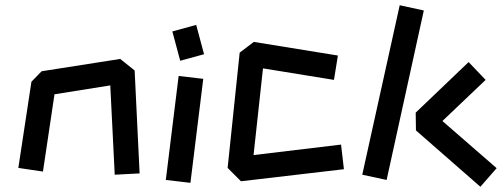

<svg xmlns="http://www.w3.org/2000/svg" viewBox="-20 -706 1926 733"><path d="M418 -39 401 -380 188 -346 144 -51 50 -65 100 -394 139 -434 439 -481 494 -437 513 -44Z M668 -474 638 -586 729 -611 759 -499ZM707 -8 613 -19 662 -416 756 -405Z M900 -14 849 -65 895 -505 949 -546 1270 -494 1255 -401 984 -445 948 -114 1282 -154 1293 -60Z M1456 -19 1363 -39 1506 -686 1598 -666ZM1814 7 1568 -208 1567 -276 1769 -469 1834 -401 1669 -244 1876 -64Z"/></svg>

Font: ZCOOL KuaiLe
Style: Regular
Weight: 400
Designer: Lui Bingke
Foundry: ZCOOL
Version: Version 3.51;August 12, 2021;FontCreator 13.0.0.2613 64-bit